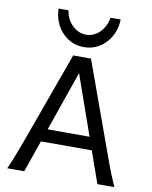

<svg xmlns="http://www.w3.org/2000/svg" viewBox="-102 -1042 885 1117"><g transform="rotate(10 340.5 -483.5)"><path d="M334.5 -617.7 211.4 -263.7H459ZM19.5 0Q25.9 -14.6 32.7 -30.8Q39.6 -46.9 47.6 -67.1Q55.7 -87.4 65.4 -113.3Q75.2 -139.2 87.9 -173.3L283.2 -712.9H388.2L583.5 -173.3Q595.7 -139.2 605.5 -113.3Q615.2 -87.4 623.5 -67.1Q631.8 -46.9 638.7 -30.8Q645.5 -14.6 651.9 0H551.8L485.4 -188H185.1L119.6 0ZM518.6 -966.8Q518.6 -931.2 505.9 -896.2Q493.2 -861.3 469.5 -833.5Q445.8 -805.7 411.9 -788.6Q377.9 -771.5 335.4 -771.5Q292.5 -771.5 258.5 -788.6Q224.6 -805.7 200.9 -833.5Q177.2 -861.3 164.8 -896.2Q152.3 -931.2 152.3 -966.8H210.9Q213.9 -941.9 224.9 -919.9Q235.8 -897.9 252.4 -881.1Q269 -864.3 290.3 -854.5Q311.5 -844.7 335.4 -844.7Q359.4 -844.7 380.4 -854.5Q401.4 -864.3 417.5 -881.1Q433.6 -897.9 444.3 -919.9Q455.1 -941.9 459 -966.8Z"/></g></svg>

Font: Andika
Style: Regular
Weight: 400
Designer: Victor Gaultney, Annie Olsen, Julie Remington, Don Collingsworth, Eric Hays
Foundry: SIL International
Version: Version 1.001